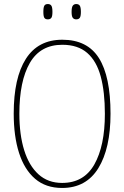

<svg xmlns="http://www.w3.org/2000/svg" viewBox="-20 -922 617 952"><path d="M288 10Q207 10 154 -35.5Q101 -81 74.5 -163.5Q48 -246 48 -359Q48 -536 108.5 -630.5Q169 -725 289 -725Q413 -725 470.5 -634Q528 -543 528 -358Q528 -186 467.5 -88Q407 10 288 10ZM288 -15Q396 -15 448 -107Q500 -199 500 -358Q500 -466 479.5 -542.5Q459 -619 412.5 -659.5Q366 -700 289 -700Q180 -700 128 -610Q76 -520 76 -358Q76 -254 100 -177Q124 -100 171 -57.5Q218 -15 288 -15ZM358 -826Q347 -826 341 -833.5Q335 -841 335 -863Q335 -886 341 -894Q347 -902 358 -902Q370 -902 375.5 -894Q381 -886 381 -863Q381 -841 375.5 -833.5Q370 -826 358 -826ZM217 -826Q205 -826 200 -833.5Q195 -841 195 -863Q195 -886 200 -894Q205 -902 217 -902Q229 -902 234.5 -894Q240 -886 240 -863Q240 -841 234.5 -833.5Q229 -826 217 -826Z"/></svg>

Font: Noto Serif Armenian Condensed Thin
Style: Regular
Weight: 100
Width: 3
Designer: Monotype Design Team
Foundry: Monotype Imaging Inc.
Version: Version 2.008; ttfautohint (v1.8.4.7-5d5b)